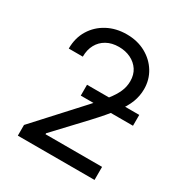

<svg xmlns="http://www.w3.org/2000/svg" viewBox="-171 -866 947 995"><g transform="rotate(30 302.5 -368.5)"><path d="M75.2 0V-64L315.4 -326.7Q357.9 -373 385 -407.2Q412.1 -441.4 425.5 -471.7Q439 -502 439 -535.6Q439 -574.2 420.7 -602.1Q402.3 -629.9 370.8 -645.3Q339.4 -660.6 299.8 -660.6Q257.8 -660.6 226.8 -643.3Q195.8 -626 179 -595.2Q162.1 -564.5 162.1 -522.9H78.1Q78.1 -586.9 107.7 -635Q137.2 -683.1 188 -710.2Q238.8 -737.3 302.7 -737.3Q366.7 -737.3 416 -710.2Q465.3 -683.1 493.4 -637.5Q521.5 -591.8 521.5 -535.6Q521.5 -495.6 507.1 -457.3Q492.7 -418.9 457.3 -372.3Q421.9 -325.7 359.4 -258.3L195.8 -84V-78.1H534.2V0ZM253.9 -342.8V-407.7H566.4V-342.8Z"/></g></svg>

Font: Sahel VF Regular
Style: Regular
Weight: 400
Foundry: Saber Rastikerdar (saber.rastikerdar@gmail.com)
Version: Version 3.4.0